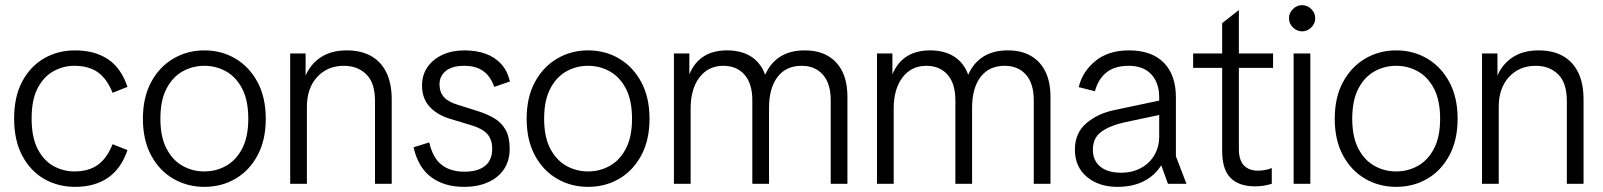

<svg xmlns="http://www.w3.org/2000/svg" viewBox="-20 -715 6236 747"><path d="M272 12Q206 12 152.5 -18.5Q99 -49 67 -108.5Q35 -168 35 -254Q35 -340 67 -399Q99 -458 152.5 -488.5Q206 -519 272 -519Q348 -519 399.5 -485Q451 -451 476 -377L418 -354Q396 -409 360.5 -434Q325 -459 269 -459Q227 -459 189 -438.5Q151 -418 127 -373Q103 -328 103 -254Q103 -180 127 -134.5Q151 -89 189 -68.5Q227 -48 269 -48Q325 -48 360.5 -73.5Q396 -99 418 -154L476 -131Q451 -58 399.5 -23Q348 12 272 12Z M775 12Q709 12 654.5 -19.5Q600 -51 568 -110.5Q536 -170 536 -253Q536 -336 568 -395.5Q600 -455 654.5 -487Q709 -519 775 -519Q842 -519 896 -487Q950 -455 982 -395.5Q1014 -336 1014 -253Q1014 -170 982 -110.5Q950 -51 896 -19.5Q842 12 775 12ZM775 -48Q821 -48 860 -70Q899 -92 922.5 -137.5Q946 -183 946 -253Q946 -324 922.5 -369.5Q899 -415 860 -437Q821 -459 775 -459Q729 -459 690 -437Q651 -415 627.5 -369.5Q604 -324 604 -253Q604 -183 627.5 -137.5Q651 -92 690 -70Q729 -48 775 -48Z M1439 0V-322Q1439 -393 1405 -426Q1371 -459 1318 -459Q1254 -459 1214 -415.5Q1174 -372 1174 -299V0H1109V-507H1169V-421Q1189 -467 1229.5 -493Q1270 -519 1329 -519Q1384 -519 1423 -497.5Q1462 -476 1483 -433.5Q1504 -391 1504 -328V0Z M1785 12Q1709 12 1658 -25.5Q1607 -63 1589 -142L1650 -161Q1664 -100 1698.5 -73.5Q1733 -47 1787 -47Q1839 -47 1867 -69.5Q1895 -92 1895 -136Q1895 -172 1876 -193.5Q1857 -215 1813 -228L1730 -253Q1679 -269 1650.5 -301Q1622 -333 1622 -382Q1622 -424 1643.5 -454.5Q1665 -485 1702 -502Q1739 -519 1786 -519Q1833 -519 1869 -506Q1905 -493 1929.5 -466.5Q1954 -440 1964 -398L1903 -377Q1888 -419 1859.5 -439Q1831 -459 1786 -459Q1739 -459 1714.5 -439Q1690 -419 1690 -387Q1690 -357 1706.5 -338Q1723 -319 1759 -308L1841 -282Q1876 -271 1903.5 -254.5Q1931 -238 1947 -210Q1963 -182 1963 -136Q1963 -90 1941 -57Q1919 -24 1879 -6Q1839 12 1785 12Z M2268 12Q2202 12 2147.5 -19.5Q2093 -51 2061 -110.5Q2029 -170 2029 -253Q2029 -336 2061 -395.5Q2093 -455 2147.5 -487Q2202 -519 2268 -519Q2335 -519 2389 -487Q2443 -455 2475 -395.5Q2507 -336 2507 -253Q2507 -170 2475 -110.5Q2443 -51 2389 -19.5Q2335 12 2268 12ZM2268 -48Q2314 -48 2353 -70Q2392 -92 2415.5 -137.5Q2439 -183 2439 -253Q2439 -324 2415.5 -369.5Q2392 -415 2353 -437Q2314 -459 2268 -459Q2222 -459 2183 -437Q2144 -415 2120.5 -369.5Q2097 -324 2097 -253Q2097 -183 2120.5 -137.5Q2144 -92 2183 -70Q2222 -48 2268 -48Z M2602 0V-507H2662V-426Q2682 -473 2718.5 -496Q2755 -519 2809 -519Q2864 -519 2902 -495Q2940 -471 2957 -424Q2977 -470 3015.5 -494.5Q3054 -519 3111 -519Q3164 -519 3201 -497.5Q3238 -476 3257.5 -436Q3277 -396 3277 -338V0H3212V-325Q3212 -390 3181.5 -424.5Q3151 -459 3099 -459Q3038 -459 3005 -415.5Q2972 -372 2972 -295V0H2907V-325Q2907 -390 2876.5 -424.5Q2846 -459 2794 -459Q2736 -459 2701.5 -414Q2667 -369 2667 -292V0Z M3392 0V-507H3452V-426Q3472 -473 3508.5 -496Q3545 -519 3599 -519Q3654 -519 3692 -495Q3730 -471 3747 -424Q3767 -470 3805.5 -494.5Q3844 -519 3901 -519Q3954 -519 3991 -497.5Q4028 -476 4047.5 -436Q4067 -396 4067 -338V0H4002V-325Q4002 -390 3971.5 -424.5Q3941 -459 3889 -459Q3828 -459 3795 -415.5Q3762 -372 3762 -295V0H3697V-325Q3697 -390 3666.5 -424.5Q3636 -459 3584 -459Q3526 -459 3491.5 -414Q3457 -369 3457 -292V0Z M4327 12Q4255 12 4208.5 -27Q4162 -66 4162 -133Q4162 -198 4207 -236Q4252 -274 4317 -287L4534 -333V-277L4355 -239Q4297 -226 4264.5 -202Q4232 -178 4232 -133Q4232 -90 4261 -66.5Q4290 -43 4342 -43Q4385 -43 4418.5 -61Q4452 -79 4471 -111Q4490 -143 4490 -184V-336Q4490 -393 4459 -426Q4428 -459 4372 -459Q4316 -459 4284 -432.5Q4252 -406 4240 -360L4177 -376Q4191 -436 4241.5 -477.5Q4292 -519 4372 -519Q4461 -519 4508 -471Q4555 -423 4555 -337V-107L4596 0H4524L4498 -72Q4473 -32 4430 -10Q4387 12 4327 12Z M4863 10Q4800 10 4767.5 -23Q4735 -56 4735 -127V-625L4800 -676V-135Q4800 -92 4819.5 -71.5Q4839 -51 4875 -51Q4886 -51 4899 -53Q4912 -55 4928 -61V0Q4912 5 4896.5 7.5Q4881 10 4863 10ZM4622 -451V-507H4933V-451Z M5013 0V-507H5078V0ZM5046 -593Q5026 -593 5010.5 -608Q4995 -623 4995 -644Q4995 -665 5010.5 -680Q5026 -695 5046 -695Q5066 -695 5081.5 -680Q5097 -665 5097 -644Q5097 -623 5081.5 -608Q5066 -593 5046 -593Z M5412 12Q5346 12 5291.5 -19.5Q5237 -51 5205 -110.5Q5173 -170 5173 -253Q5173 -336 5205 -395.5Q5237 -455 5291.5 -487Q5346 -519 5412 -519Q5479 -519 5533 -487Q5587 -455 5619 -395.5Q5651 -336 5651 -253Q5651 -170 5619 -110.5Q5587 -51 5533 -19.5Q5479 12 5412 12ZM5412 -48Q5458 -48 5497 -70Q5536 -92 5559.5 -137.5Q5583 -183 5583 -253Q5583 -324 5559.5 -369.5Q5536 -415 5497 -437Q5458 -459 5412 -459Q5366 -459 5327 -437Q5288 -415 5264.5 -369.5Q5241 -324 5241 -253Q5241 -183 5264.5 -137.5Q5288 -92 5327 -70Q5366 -48 5412 -48Z M6076 0V-322Q6076 -393 6042 -426Q6008 -459 5955 -459Q5891 -459 5851 -415.5Q5811 -372 5811 -299V0H5746V-507H5806V-421Q5826 -467 5866.5 -493Q5907 -519 5966 -519Q6021 -519 6060 -497.5Q6099 -476 6120 -433.5Q6141 -391 6141 -328V0Z"/></svg>

Font: TikTok Sans Light
Style: Regular
Weight: 300
Version: Version 4.000